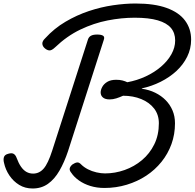

<svg xmlns="http://www.w3.org/2000/svg" viewBox="-33 -1058 1110 1095"><path d="M563 14Q519 14 482 2.5Q445 -9 417 -29Q389 -49 374 -72Q363 -85 364.5 -96.5Q366 -108 380 -120Q395 -130 406.5 -131.5Q418 -133 430 -120Q446 -104 468.5 -92.5Q491 -81 517 -75Q543 -69 566 -69Q623 -69 678 -88.5Q733 -108 777 -145Q821 -182 847 -235Q873 -288 873 -355Q873 -404 846 -439Q819 -474 772.5 -493Q726 -512 669 -512Q649 -503 630 -497Q611 -491 592 -491Q567 -491 554 -502Q541 -513 541 -531Q541 -545 550 -562Q559 -579 578.5 -591Q598 -603 630 -603Q650 -603 665.5 -599Q681 -595 693 -589Q748 -599 797.5 -622Q847 -645 885 -677.5Q923 -710 944.5 -748.5Q966 -787 966 -827Q966 -870 942 -898.5Q918 -927 867 -942Q816 -957 735 -957Q660 -957 581 -941.5Q502 -926 425.5 -889.5Q349 -853 280 -787Q261 -769 247.5 -770.5Q234 -772 221 -784Q209 -795 208.5 -809.5Q208 -824 225 -840Q276 -896 340.5 -934Q405 -972 474 -995Q543 -1018 611.5 -1028Q680 -1038 740 -1038Q848 -1038 918 -1012.5Q988 -987 1022.5 -940.5Q1057 -894 1057 -832Q1057 -780 1034.5 -734.5Q1012 -689 973 -653Q934 -617 883 -591.5Q832 -566 776 -554V-552Q818 -546 852.5 -529Q887 -512 912 -486.5Q937 -461 951 -428Q965 -395 965 -355Q965 -292 945 -236.5Q925 -181 888 -135Q851 -89 801 -56Q751 -23 690 -4.5Q629 14 563 14ZM153 17Q110 17 76.5 -3.5Q43 -24 20.5 -57.5Q-2 -91 -10 -129Q-15 -148 -10.5 -162Q-6 -176 14 -181Q34 -187 45 -180.5Q56 -174 62 -157Q73 -127 87 -107Q101 -87 118 -77.5Q135 -68 156 -68Q191 -68 216 -96.5Q241 -125 265 -200L469 -834Q474 -848 486.5 -854.5Q499 -861 521 -861Q544 -861 554.5 -854.5Q565 -848 559 -831L355 -196Q334 -133 306 -84.5Q278 -36 240.5 -9.5Q203 17 153 17Z"/></svg>

Font: Playwrite IN
Style: Regular
Weight: 400
Designer: Veronika Burian, José Scaglione
Foundry: TypeTogether
Version: Version 1.002